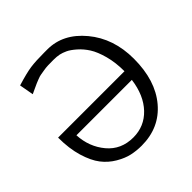

<svg xmlns="http://www.w3.org/2000/svg" viewBox="-191 -873 1051 1051"><g transform="rotate(-45 334.5 -347.0)"><path d="M27 -333H541Q541 -401 526 -456Q511 -511 490 -544Q469 -577 441.5 -601Q414 -625 393.5 -634.5Q373 -644 355 -648Q335 -652 310 -652Q286 -652 268 -651.5Q250 -651 231.5 -647.5Q213 -644 204.5 -643Q196 -642 178 -635Q160 -628 155.5 -626Q151 -624 127 -613Q103 -602 97 -599L82 -682Q157 -705 197 -710.5Q237 -716 302 -716H327Q448 -716 537 -609Q626 -502 626 -345Q626 -177 542 -77.5Q458 22 319 22Q280 22 243.5 14Q207 6 166 -18Q125 -42 95.5 -80Q66 -118 46.5 -183Q27 -248 27 -333ZM107 -271Q112 -177 168.5 -109.5Q225 -42 319 -42Q405 -42 463.5 -103.5Q522 -165 536 -271Z"/></g></svg>

Font: CMU Sans Serif
Style: Medium
Weight: 500
Version: Version 0.7.0